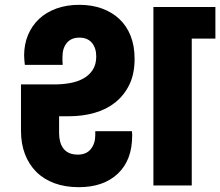

<svg xmlns="http://www.w3.org/2000/svg" viewBox="-20 -769 913 796"><path d="M307 7Q250 7 205.5 -9.5Q161 -26 130.5 -56.5Q100 -87 83.5 -130Q67 -173 67 -227V-419H206Q239 -419 270 -424.5Q301 -430 325.5 -443.5Q350 -457 364.5 -479.5Q379 -502 379 -535Q379 -570 361 -591.5Q343 -613 309 -613Q275 -613 257 -591Q239 -569 239 -534Q239 -525 239 -516.5Q239 -508 240 -500H83Q82 -510 81 -519.5Q80 -529 80 -539Q80 -585 96 -623.5Q112 -662 141.5 -690Q171 -718 213.5 -733.5Q256 -749 309 -749Q360 -749 402 -734Q444 -719 474.5 -690.5Q505 -662 521.5 -620.5Q538 -579 538 -525Q538 -463 516.5 -418.5Q495 -374 458 -344.5Q421 -315 371.5 -301Q322 -287 265 -287H225V-217Q225 -199 229 -183Q233 -167 242 -154.5Q251 -142 266 -135Q281 -128 303 -128Q338 -128 356.5 -151Q375 -174 375 -209V-225H527Q528 -217 528 -213Q528 -209 528 -207Q528 -105 468.5 -49Q409 7 307 7ZM616 -740H873V-609H775V0H616Z"/></svg>

Font: SVN-Poppins
Style: Bold
Weight: 700
Designer: Ninad Kale (Devanagari), Jonny Pinhorn (Latin)
Foundry: Indian Type Foundry
Version: Version 3.200;PS 1.000;hotconv 16.6.54;makeotf.lib2.5.65590